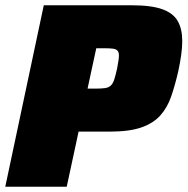

<svg xmlns="http://www.w3.org/2000/svg" viewBox="-25 -708 711 728"><path d="M-5 0 141 -688H474Q549 -688 590.5 -673Q632 -658 649 -628Q666 -598 666 -552Q666 -528 662 -499.5Q658 -471 651 -438Q639 -386 624.5 -343.5Q610 -301 583.5 -271Q557 -241 511.5 -225Q466 -209 392 -209H273L228 0ZM307 -372H338Q360 -372 373.5 -374Q387 -376 395 -383.5Q403 -391 408 -406Q413 -421 419 -448Q422 -465 424 -477Q426 -489 426 -497Q426 -510 420.5 -516Q415 -522 403 -523.5Q391 -525 371 -525H340Z"/></svg>

Font: Saira Thin Black
Style: Italic
Weight: 900
Italic angle: -12°
Version: Version 1.101